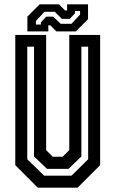

<svg xmlns="http://www.w3.org/2000/svg" viewBox="-20 -860 529 880"><path d="M153 0 50 -103V-700H191.5V-172L222 -141.5H267L297.5 -172V-700H439V-103L336 0ZM182 -55H308L384 -130V-646H353V-143L294 -86H195.5L136 -143V-646H105V-130ZM105.5 -716V-784L161.5 -840H250.5L278.5 -812H287.5V-840H383.5V-772L327.5 -716H238.5L210.5 -744H201.5V-716ZM144.5 -747.5H167.5V-757.5L191.5 -783.5H224L258 -751H307.5L347 -793V-809.5H324V-799.5L300 -773.5H264L231 -806H184L144.5 -764Z"/></svg>

Font: Tourney Condensed SemiBold
Style: Regular
Weight: 600
Width: 3
Designer: Tyler Finck
Foundry: Etcetera Type Co
Version: Version 1.010; ttfautohint (v1.8.3)